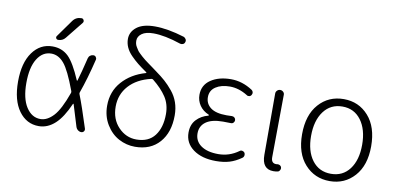

<svg xmlns="http://www.w3.org/2000/svg" viewBox="-75 -1043 2667 1291"><g transform="rotate(10 1258.5 -398.0)"><path d="M412.1 -269.5Q414.1 -276.4 411.1 -283.2Q361.3 -417 324.2 -460.9Q286.1 -506.8 236.3 -506.8Q176.8 -506.8 140.6 -448.2Q104.5 -389.6 104.5 -283.2Q104.5 -177.7 142.1 -119.1Q179.7 -60.5 239.3 -60.5Q285.2 -60.5 328.1 -106.4Q370.1 -151.4 412.1 -269.5ZM335 -746.1Q356.4 -776.4 394.5 -776.4Q405.3 -776.4 410.2 -766.1Q415 -755.9 408.2 -747.1L313.5 -628.9Q294.9 -605.5 264.6 -605.5Q254.9 -605.5 250.5 -613.8Q246.1 -622.1 252 -629.9ZM482.4 -518.6Q485.4 -530.3 495.1 -537.6Q504.9 -544.9 516.6 -544.9Q527.3 -544.9 533.7 -536.6Q540 -528.3 538.1 -518.6Q504.9 -381.8 469.7 -284.2Q466.8 -277.3 469.7 -270.5Q499 -196.3 545.9 -48.8Q546.9 -44.9 546.9 -42Q546.9 -36.1 543 -30.3Q536.1 -21.5 525.4 -21.5Q512.7 -21.5 502.4 -29.3Q492.2 -37.1 488.3 -48.8Q458 -148.4 442.4 -198.2Q442.4 -200.2 440.4 -200.2Q438.5 -200.2 437.5 -198.2Q395.5 -102.5 347.7 -58.6Q296.9 -11.7 236.3 -11.7Q152.3 -11.7 100.1 -83.5Q47.9 -155.3 47.9 -283.2Q47.9 -411.1 100.1 -483.4Q152.3 -555.7 236.3 -555.7Q300.8 -555.7 344.7 -513.7Q387.7 -471.7 435.5 -359.4Q436.5 -357.4 438.5 -357.4Q440.4 -357.4 440.4 -359.4Q459 -420.9 482.4 -518.6Z M898.4 -37.1Q981.4 -37.1 1023.4 -92.3Q1065.4 -147.5 1065.4 -239.3Q1065.4 -306.6 1032.7 -356Q1000 -405.3 940.4 -453.1Q934.6 -458 927.7 -456.1Q831.1 -433.6 777.3 -374Q723.6 -314.5 723.6 -231.4Q723.6 -145.5 775.4 -91.3Q827.1 -37.1 898.4 -37.1ZM1092.8 -772.5Q1102.5 -768.6 1107.9 -758.8Q1113.3 -749 1109.4 -739.3Q1106.4 -728.5 1096.7 -724.1Q1086.9 -719.7 1077.1 -722.7Q966.8 -759.8 889.6 -759.8Q836.9 -759.8 810.1 -740.2Q783.2 -720.7 783.2 -692.4Q783.2 -680.7 785.6 -670.4Q788.1 -660.2 794.4 -649.9Q800.8 -639.6 806.2 -630.9Q811.5 -622.1 823.2 -611.3Q835 -600.6 842.3 -593.3Q849.6 -585.9 865.7 -573.7Q881.8 -561.5 890.6 -555.2Q899.4 -548.8 918.9 -534.7Q938.5 -520.5 947.3 -513.7Q988.3 -484.4 1014.6 -460.9Q1041 -437.5 1068.8 -403.8Q1096.7 -370.1 1110.8 -329.6Q1125 -289.1 1125 -241.2Q1125 -125 1064.5 -56.2Q1003.9 12.7 897.5 12.7Q838.9 12.7 786.6 -15.1Q734.4 -43 700.2 -99.1Q666 -155.3 666 -227.5Q666 -324.2 726.1 -392.1Q786.1 -460 884.8 -488.3Q886.7 -488.3 887.2 -490.7Q887.7 -493.2 885.7 -494.1Q847.7 -520.5 823.7 -539.6Q799.8 -558.6 774.9 -584Q750 -609.4 737.8 -636.7Q725.6 -664.1 725.6 -693.4Q725.6 -742.2 767.6 -774.9Q809.6 -807.6 891.6 -807.6Q978.5 -807.6 1092.8 -772.5Z M1450.2 12.7Q1353.5 12.7 1294.9 -30.3Q1236.3 -73.2 1236.3 -144.5Q1236.3 -199.2 1268.1 -232.9Q1299.8 -266.6 1348.6 -279.3Q1350.6 -280.3 1350.6 -282.7Q1350.6 -285.2 1348.6 -286.1Q1308.6 -302.7 1286.6 -335Q1264.6 -367.2 1264.6 -407.2Q1264.6 -473.6 1318.8 -510.3Q1373 -546.9 1456.1 -546.9Q1533.2 -546.9 1603.5 -501Q1612.3 -495.1 1614.3 -485.4Q1616.2 -475.6 1610.4 -466.8Q1605.5 -458 1595.7 -456.1Q1585.9 -454.1 1578.1 -460Q1518.6 -497.1 1457 -497.1Q1398.4 -497.1 1360.8 -472.2Q1323.2 -447.3 1323.2 -401.4Q1323.2 -356.4 1358.9 -329.6Q1394.5 -302.7 1467.8 -302.7Q1491.2 -302.7 1504.9 -303.7Q1515.6 -303.7 1522.9 -296.9Q1530.3 -290 1530.3 -279.8Q1530.3 -269.5 1522.9 -262.2Q1515.6 -254.9 1504.9 -255.9Q1476.6 -256.8 1452.1 -256.8Q1376 -256.8 1336.4 -228.5Q1296.9 -200.2 1296.9 -149.4Q1296.9 -96.7 1339.8 -66.4Q1382.8 -36.1 1458 -36.1Q1533.2 -36.1 1595.7 -81.1Q1603.5 -87.9 1613.8 -85.9Q1624 -84 1629.9 -76.2Q1633.8 -69.3 1633.8 -61.5Q1633.8 -47.9 1623 -40Q1583 -11.7 1543 0.5Q1502.9 12.7 1450.2 12.7Z M1842.8 12.7Q1764.6 12.7 1764.6 -85V-503.9Q1764.6 -515.6 1773.4 -524.4Q1782.2 -533.2 1794.4 -533.2Q1806.6 -533.2 1815.4 -524.4Q1824.2 -515.6 1823.2 -503.9Q1819.3 -168 1819.3 -78.1Q1819.3 -37.1 1853.5 -37.1Q1857.4 -37.1 1862.3 -38.1Q1872.1 -39.1 1879.9 -34.2Q1887.7 -29.3 1889.6 -21.5Q1890.6 -17.6 1890.6 -14.6Q1890.6 -7.8 1886.7 -2Q1881.8 7.8 1872.1 9.8Q1858.4 12.7 1842.8 12.7Z M2226.6 12.7Q2124 12.7 2057.1 -61.5Q1990.2 -135.7 1990.2 -265.6Q1990.2 -397.5 2056.6 -472.2Q2123 -546.9 2226.6 -546.9Q2329.1 -546.9 2395.5 -472.2Q2461.9 -397.5 2461.9 -265.6Q2461.9 -135.7 2395.5 -61.5Q2329.1 12.7 2226.6 12.7ZM2226.6 -37.1Q2307.6 -37.1 2354 -99.1Q2400.4 -161.1 2400.4 -265.6Q2400.4 -370.1 2353.5 -433.1Q2306.6 -496.1 2226.6 -496.1Q2145.5 -496.1 2098.6 -433.1Q2051.8 -370.1 2051.8 -265.6Q2051.8 -161.1 2098.6 -99.1Q2145.5 -37.1 2226.6 -37.1Z"/></g></svg>

Font: irohamaru Light
Style: Regular
Weight: 200
Designer: [Source Han Sans]
Ryoko NISHIZUKA  (kana & ideographs); Paul D. Hunt (Latin, Greek & Cyrillic); Wenlong ZHANG  (bopomofo
Version: Version 1.01